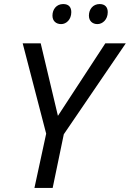

<svg xmlns="http://www.w3.org/2000/svg" viewBox="-20 -928 641 948"><path d="M208 -268 150 0H240L295 -265L601 -714H500L266 -356L181 -714H92ZM239 -851C239 -824 257 -809 282 -809C307 -809 332 -831 332 -868C332 -892 320 -908 292 -908C259 -908 239 -882 239 -851ZM419 -851C419 -824 437 -809 461 -809C486 -809 512 -831 512 -868C512 -892 499 -908 472 -908C439 -908 419 -882 419 -851Z"/></svg>

Font: BC Sans
Style: Italic
Weight: 400
Italic angle: -12°
Designer: Monotype Design Team
Designer: Province of B.C.
Foundry: Monotype Imaging Inc.
Version: Version 2.000;GOOG;noto-source:20170915:90ef993387c0